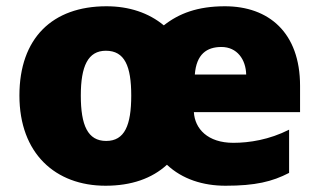

<svg xmlns="http://www.w3.org/2000/svg" viewBox="-20 -583 1020 613"><path d="M698 -563C611 -563 551 -540 503 -502C455 -542 392 -563 320 -563C147 -563 42 -461 42 -278C42 -93 157 10 317 10C399 10 465 -13 513 -57C562 -11 628 10 700 10C795 10 849 -3 903 -31V-169C840 -137 776 -127 725 -127C643 -127 602 -172 599 -225H938V-309C938 -479 838 -563 698 -563ZM687 -433C737 -433 765 -393 766 -345H602C607 -410 640 -433 687 -433ZM318 -421C378 -421 399 -372 399 -278C399 -183 378 -133 319 -133C260 -133 238 -183 238 -278C238 -372 261 -421 318 -421Z"/></svg>

Font: Noto Sans UI Black
Style: Regular
Weight: 900
Designer: Monotype Design Team
Foundry: Monotype Imaging Inc.
Version: Version 1.901